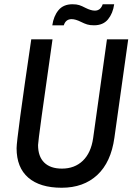

<svg xmlns="http://www.w3.org/2000/svg" viewBox="-20 -871 632 903"><path d="M58 -174Q58 -218 127 -686H227Q159 -212 159 -189Q159 -135 188 -106.5Q217 -78 271 -78Q331 -78 369.5 -115Q408 -152 418 -221L483 -686H583L518 -223Q502 -108 437.5 -48Q373 12 270 12Q168 12 113 -35.5Q58 -83 58 -174ZM321 -851Q340 -851 352.5 -847Q365 -843 382 -834Q408 -821 426 -821Q453 -821 463 -851H517Q511 -808 488 -780Q465 -752 422 -752Q403 -752 390 -756Q377 -760 361 -768Q335 -781 317 -781Q289 -781 280 -752H226Q232 -795 255 -823Q278 -851 321 -851Z"/></svg>

Font: Archivo Narrow Medium
Style: Italic
Weight: 500
Italic angle: -8°
Designer: Hector Gatti
Foundry: Omnibus-Type
Version: Version 2.001